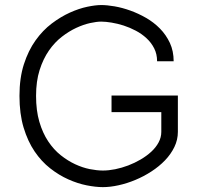

<svg xmlns="http://www.w3.org/2000/svg" viewBox="-20 -748 818 780"><path d="M618.2 -499Q618.2 -528.3 606.4 -551.5Q594.7 -574.7 575.4 -592.5Q556.2 -610.4 531.7 -623.3Q507.3 -636.2 482.2 -644.3Q457 -652.3 433.1 -656.2Q409.2 -660.2 391.1 -660.2Q372.6 -660.2 345.9 -654.3Q319.3 -648.4 289.8 -634.8Q260.3 -621.1 231.2 -598.6Q202.1 -576.2 178.7 -542.5Q155.3 -508.8 140.9 -463.4Q126.5 -418 126.5 -358.4Q126.5 -298.8 139.9 -253.2Q153.3 -207.5 175.8 -173.8Q198.2 -140.1 226.8 -117.4Q255.4 -94.7 285.4 -80.8Q315.4 -66.9 344.7 -61Q374 -55.2 397.9 -55.2Q421.4 -55.2 448 -60.5Q474.6 -65.9 501 -75.9Q527.3 -85.9 551.5 -100.1Q575.7 -114.3 594.5 -131.6Q613.3 -148.9 624.3 -169.4Q635.3 -189.9 635.3 -212.4V-292.5H433.1V-359.9H702.6V-212.4Q702.6 -180.2 688.5 -150.9Q674.3 -121.6 650.4 -96.7Q626.5 -71.8 595.2 -51.5Q564 -31.2 530 -17.1Q496.1 -2.9 461.9 4.6Q427.7 12.2 397.9 12.2Q368.7 12.2 332 4.9Q295.4 -2.4 257.6 -19.3Q219.7 -36.1 184.1 -64Q148.4 -91.8 120.6 -132.8Q92.8 -173.8 75.9 -229.7Q59.1 -285.6 59.1 -358.4Q59.1 -431.2 77.1 -487.1Q95.2 -543 124.5 -584Q153.8 -625 190.4 -652.6Q227.1 -680.2 263.9 -696.8Q300.8 -713.4 334.5 -720.5Q368.2 -727.5 391.1 -727.5Q414.6 -727.5 445.6 -722.2Q476.6 -716.8 509.3 -705.1Q542 -693.4 573.5 -675.3Q605 -657.2 629.9 -631.8Q654.8 -606.4 670.2 -573.5Q685.5 -540.5 685.5 -499Z"/></svg>

Font: AnjaliOldLipi
Style: Regular
Weight: 400
Italic angle: -12°
Designer: Kevin & Siji
Foundry: Kevin & Siji
Version: Version 0.730 2004